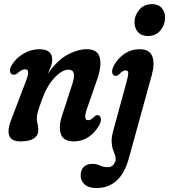

<svg xmlns="http://www.w3.org/2000/svg" viewBox="-20 -692 838 952"><path d="M46.5 -322Q32.5 -322.5 30 -337.8Q27.5 -353 39.5 -371.5Q61.5 -406.5 98.8 -427.2Q136 -448 175.5 -448Q239 -448 239 -395.5Q239 -382 233 -365.5Q227 -349 218 -327Q264 -393.5 314.8 -420.8Q365.5 -448 410 -448Q465.5 -448 475 -405Q484.5 -362 461 -296L411.5 -153.5Q391.5 -96 416.5 -96Q423.5 -96 431 -100Q438.5 -104 450 -115.5Q458 -123 465.5 -121Q475.5 -120 479.5 -106.8Q483.5 -93.5 472 -71Q450 -33 418.2 -12Q386.5 9 346.5 9Q294 9 281.8 -27.2Q269.5 -63.5 287.5 -118.5L338.5 -275Q362 -346.5 320 -346.5Q287.5 -346.5 249.5 -305.8Q211.5 -265 186 -192.5Q172 -153.5 167.2 -136Q162.5 -118.5 162.5 -105.5Q162.5 -90.5 166.2 -77.8Q170 -65 170 -48.5Q170 9 81.5 9Q-8.5 9 38.5 -106L107 -285.5Q120.5 -320 119.5 -334.2Q118.5 -348.5 104.5 -348.5Q88.5 -348.5 66 -328.5Q56 -320 46.5 -322ZM713.5 -513.5Q681.5 -513.5 664.2 -532.8Q647 -552 647 -581.5Q647 -615 670.2 -643.2Q693.5 -671.5 735 -671.5Q765.5 -671.5 782 -652.2Q798.5 -633 798.5 -603.5Q798.5 -570 776 -541.8Q753.5 -513.5 713.5 -513.5ZM732.5 -319.5 619 92.5Q598 168.5 557.2 204.5Q516.5 240.5 459.5 240.5Q420 240.5 400 222.8Q380 205 380 178.5Q380 151 395.2 135.8Q410.5 120.5 438 120.5Q458.5 120.5 476.2 128.8Q494 137 513.5 137Q544.5 137 553 103Q554.5 89.5 550 77Q545.5 64.5 540 49Q534.5 33.5 533.5 10.8Q532.5 -12 542 -46L606.5 -282Q615.5 -315 615.8 -329Q616 -343 603.5 -343Q588.5 -343 571 -324Q560.5 -314.5 550 -316Q540 -317 536.5 -330.8Q533 -344.5 545 -367.5Q563.5 -402 597 -425Q630.5 -448 672 -448Q721.5 -448 735 -413Q748.5 -378 732.5 -319.5Z"/></svg>

Font: Fraunces 144pt SuperSoft SemiBold
Style: Italic
Weight: 600
Italic angle: -16°
Version: Version 1.000;[b76b70a41]